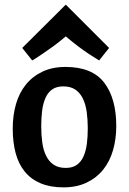

<svg xmlns="http://www.w3.org/2000/svg" viewBox="-20 -799 557 829"><path d="M482 -255Q482 -199 468 -150.5Q454 -102 425.5 -66.5Q397 -31 354 -10.5Q311 10 254 10Q197 10 155.5 -7.5Q114 -25 87 -58Q60 -91 47.5 -138Q35 -185 35 -244Q35 -301 49 -349.5Q63 -398 91.5 -433.5Q120 -469 163 -489.5Q206 -510 263 -510Q378 -510 430 -442Q482 -374 482 -255ZM158 -254Q158 -217 162.5 -184Q167 -151 179 -126.5Q191 -102 211.5 -88Q232 -74 264 -74Q293 -74 311.5 -87Q330 -100 340.5 -123.5Q351 -147 355 -178Q359 -209 359 -245Q359 -282 354.5 -315Q350 -348 338 -373Q326 -398 305.5 -412Q285 -426 253 -426Q224 -426 205.5 -413Q187 -400 176.5 -376.5Q166 -353 162 -321.5Q158 -290 158 -254ZM76 -592 264 -779 451 -592 408 -538 397 -545Q385 -552 364.5 -565.5Q344 -579 318 -598.5Q292 -618 264 -642Q235 -617 208.5 -598Q182 -579 162 -565.5Q142 -552 131 -545L119 -538Z"/></svg>

Font: Amaranth
Style: Regular
Weight: 400
Designer: Gesine Todt
Foundry: Gesine Todt
Version: Version 1.001